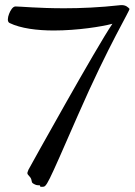

<svg xmlns="http://www.w3.org/2000/svg" viewBox="-20 -704 521 743"><path d="M481 -670C476 -675 467 -686 446 -684C366 -675 291 -672 228 -672C129 -672 58 -679 40 -679C29 -679 20 -663 15 -650C10 -637 7 -620 17 -615C60 -594 124 -586 188 -586C280 -586 374 -601 415 -612C353 -521 103 -71 90 -47C82 -29 87 -31 96 -19C106 -7 99 0 108 6C118 12 122 13 131 13C141 13 128 20 144 19C161 18 159 22 281 -257C403 -536 485 -666 481 -670Z"/></svg>

Font: Oregano
Style: Regular
Weight: 400
Designer: Astigmatic (AOETI)
Foundry: Astigmatic (AOETI)
Version: Version 1.000